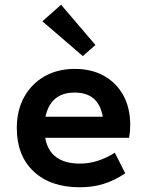

<svg xmlns="http://www.w3.org/2000/svg" viewBox="-20 -779 620 811"><path d="M317 12Q193 12 122 -55Q51 -122 51 -238Q51 -313 82 -369Q113 -425 168 -456.5Q223 -488 296 -488Q367 -488 419.5 -458.5Q472 -429 501 -376Q530 -323 530 -252Q530 -239 529 -225.5Q528 -212 525 -197H171Q190 -88 318 -88Q393 -88 465 -134L509 -47Q463 -16 417 -2Q371 12 317 12ZM172 -286H414Q397 -388 295 -388Q194 -388 172 -286ZM330 -542 159 -689 238 -759 383 -589Z"/></svg>

Font: Sometype Mono
Style: Bold
Weight: 700
Monospace: yes
Designer: Ryoichi Tsunekawa
Foundry: Dharma Type
Version: Version 1.000; ttfautohint (v1.8.3)